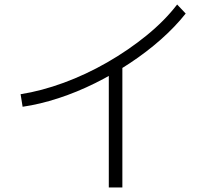

<svg xmlns="http://www.w3.org/2000/svg" viewBox="-20 -811 920 849"><path d="M71.1 -394.4Q163.3 -408.9 261.7 -445Q360 -481.1 453.9 -535Q547.8 -588.9 628.3 -654.4Q708.9 -720 763.3 -791.1L801.1 -751.1Q754.4 -692.2 691.7 -636.7Q628.9 -581.1 555 -532.2Q481.1 -483.3 400.6 -443.3Q320 -403.3 238.3 -376.7Q156.7 -350 80 -338.9ZM461.1 17.8V-523.3H521.1V17.8Z"/></svg>

Font: Paperlogy 3 Light
Style: Regular
Weight: 300
Designer: redesigned by Lee Juim, glyphs from Gmarket Sans & Montserrat
Foundry: PT&
Version: Version 1.001